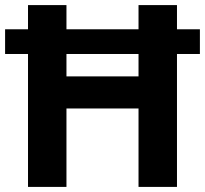

<svg xmlns="http://www.w3.org/2000/svg" viewBox="-20 -734 805 754"><path d="M90 0V-522H0V-619H90V-714H241V-619H524V-714H675V-619H765V-522H675V0H524V-308H241V0ZM241 -434H524V-522H241Z"/></svg>

Font: Noto Sans Gujarati UI
Style: Bold
Weight: 700
Designer: Jelle Bosma - Monotype Design Team, Universal Thirst
Foundry: Monotype Imaging Inc.
Version: Version 2.106; ttfautohint (v1.8.4.7-5d5b)